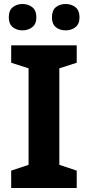

<svg xmlns="http://www.w3.org/2000/svg" viewBox="-20 -941 441 961"><path d="M364 0H36V-87L123 -116V-599L36 -627V-714H364V-627L277 -599V-116L364 -87ZM24 -854Q24 -889 44 -905Q64 -921 93 -921Q121 -921 141.5 -905Q162 -889 162 -854Q162 -821 141.5 -805Q121 -789 93 -789Q64 -789 44 -805Q24 -821 24 -854ZM240 -854Q240 -889 259.5 -905Q279 -921 309 -921Q337 -921 357.5 -905Q378 -889 378 -854Q378 -821 357.5 -805Q337 -789 309 -789Q279 -789 259.5 -805Q240 -821 240 -854Z"/></svg>

Font: Noto Sans Lao
Style: Bold
Weight: 700
Designer: Monotype Design Team
Foundry: Monotype Imaging Inc.
Version: Version 2.003